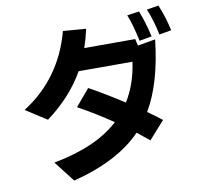

<svg xmlns="http://www.w3.org/2000/svg" viewBox="-98 -973 1195 1152"><g transform="rotate(-10 500.0 -397.0)"><path d="M42 -392.6Q276.4 -542 350.6 -819.3L490.2 -808.6Q478.5 -753.9 459 -696.3H769.5Q770.5 -690.4 773.4 -676.8L779.3 -655.3L886.7 -673.8Q857.4 -410.2 763.7 -252.9Q826.2 -209 849.6 -189.5L753.9 -82Q714.8 -114.3 679.7 -141.6Q538.1 5.9 261.7 76.2L163.1 -50.8Q425.8 -99.6 562.5 -226.6Q460.9 -295.9 354.5 -354.5L440.4 -456.1Q526.4 -409.2 648.4 -331.1Q710.9 -431.6 729.5 -565.4H401.4Q320.3 -421.9 169.9 -310.5ZM747.1 -844.7 820.3 -855.5Q845.7 -794.9 869.1 -695.3L793.9 -681.6Q769.5 -792 747.1 -844.7ZM869.1 -858.4 941.4 -870.1Q971.7 -798.8 991.2 -710.9L917 -698.2Q898.4 -789.1 869.1 -858.4Z"/></g></svg>

Font: GenEi M Gothic v2 Bold
Style: Regular
Weight: 700
Version: Version 2.0